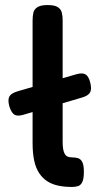

<svg xmlns="http://www.w3.org/2000/svg" viewBox="-20 -730 400 760"><path d="M70 -275Q48 -269 36.5 -276.5Q25 -284 17 -309Q10 -335 17 -348Q24 -361 51 -369L282 -436Q306 -443 318.5 -435.5Q331 -428 337 -404Q344 -377 336.5 -364Q329 -351 305 -344ZM265 10Q236 10 211.5 5Q187 0 168 -12Q149 -24 135.5 -44Q122 -64 115.5 -93.5Q109 -123 109 -165V-648Q109 -666 112 -679.5Q115 -693 128 -701.5Q141 -710 168 -710Q196 -710 208.5 -702Q221 -694 224.5 -680.5Q228 -667 228 -650V-169Q228 -152 230 -140Q232 -128 236.5 -120.5Q241 -113 248 -110Q255 -107 265 -107Q278 -107 288.5 -104Q299 -101 305.5 -89Q312 -77 312 -50Q312 -22 305.5 -9Q299 4 288 7Q277 10 265 10Z"/></svg>

Font: Fredoka SemiCondensed Medium
Style: Regular
Weight: 500
Width: 4
Designer: Ben Nathan
Foundry: Milena B. Brandão, Ben Nathan
Version: Version 2.001